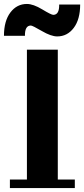

<svg xmlns="http://www.w3.org/2000/svg" viewBox="-50 -950 425 970"><path d="M328 -43V0H0V-43H86V-699H242V-43ZM106 -821Q75 -821 76 -769H-30Q-30 -844 2.5 -887Q35 -930 86 -930Q118 -930 163.5 -902.5Q209 -875 219 -875Q250 -875 249 -927H355Q355 -852 322.5 -809Q290 -766 239 -766Q208 -766 161 -793.5Q114 -821 106 -821Z"/></svg>

Font: Montserrat Subrayada
Style: Bold
Weight: 700
Version: Version 2.001